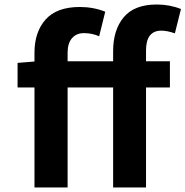

<svg xmlns="http://www.w3.org/2000/svg" viewBox="-20 -832 823 852"><path d="M783 -792 756 -684Q722 -696 696 -696Q628 -696 628 -608V-560H734V-444H628V0H482V-444H280V0H133V-444H58V-553L133 -559V-598Q133 -690 182.5 -745.5Q232 -801 334 -801Q395 -801 447 -780L420 -671Q389 -685 352 -685Q319 -685 299.5 -662.5Q280 -640 280 -598V-560H482V-605Q482 -699 529 -755.5Q576 -812 676 -812Q733 -812 783 -792Z"/></svg>

Font: NotoSansHansBold
Style: Bold
Weight: 700
Designer: Ryoko NISHIZUKA  (kana & ideographs); Paul D. Hunt (Latin, Greek & Cyrillic); Wenlong ZHANG  (bopomofo); Sandoll Communi
Foundry: Adobe Systems Incorporated
Version: Version 1.00;December 8, 2021;FontCreator 13.0.0.2675 64-bit